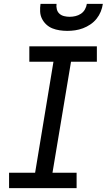

<svg xmlns="http://www.w3.org/2000/svg" viewBox="-20 -975 553 995"><path d="M27 0V-80H162L257 -655H132V-735H482V-655H348L252 -80H377V0ZM329 -815Q309 -815 289 -818Q269 -821 251.5 -828Q234 -835 220 -848Q206 -861 197.5 -878Q189 -895 188 -915Q187 -935 190 -955H273Q271 -941 274.5 -927Q278 -913 288 -904Q298 -895 312 -891.5Q326 -888 341 -888Q356 -888 371 -891.5Q386 -895 399 -903.5Q412 -912 420 -926Q428 -940 430 -955H513Q510 -934 502 -914.5Q494 -895 480.5 -878Q467 -861 448.5 -848.5Q430 -836 410 -828.5Q390 -821 369.5 -818Q349 -815 329 -815Z"/></svg>

Font: Iosevka Slab Medium Oblique
Style: Regular
Weight: 500
Italic angle: -9°
Monospace: yes
Designer: Belleve Invis
Foundry: Belleve Invis
Version: Version 11.1.1; ttfautohint (v1.8.3)